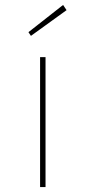

<svg xmlns="http://www.w3.org/2000/svg" viewBox="-20 -756 348 776"><path d="M142 0V-525H164V0ZM105 -611 95 -626 235 -736 249 -715Z"/></svg>

Font: Lexend Giga Thin
Style: Regular
Weight: 250
Version: Version 1.007